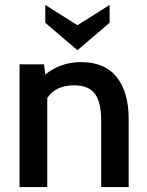

<svg xmlns="http://www.w3.org/2000/svg" viewBox="-20 -756 595 776"><path d="M59 -496H158L163 -455Q226 -505 307 -505Q404 -505 452 -444Q500 -383 500 -276V0H389V-269Q389 -343 363.5 -377Q338 -411 279 -411Q205 -411 171 -360V0H59ZM163 -664V-736L293 -654L423 -736V-664L293 -553Z"/></svg>

Font: Cabin SemiBold
Style: Regular
Weight: 600
Designer: Pablo Impallari
Foundry: Pablo Impallari. http://www.impallari.com Igino Marini. http://www.ikern.com
Version: Version 2.001